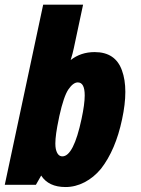

<svg xmlns="http://www.w3.org/2000/svg" viewBox="-38 -771 588 801"><path d="M356.9 -553.7Q443.4 -553.7 470.7 -477.5Q484.9 -439 484.9 -387.7Q484.9 -336.4 471.2 -272.9Q444.3 -145.5 383.3 -66.9Q353.5 -30.8 314.9 -10.7Q276.4 9.3 235.4 9.3Q164.6 9.3 133.8 -38.6L111.8 0H-18.1L142.1 -751.5H308.6L270 -570.3L264.6 -547.4L256.8 -520.5Q299.3 -553.7 356.9 -553.7ZM192.9 -172.4Q192.9 -159.2 194.8 -149.9Q201.7 -118.7 222.2 -118.7Q269 -118.7 302.2 -274.9Q315.4 -336.4 315.4 -373Q315.4 -427.2 286.6 -427.2Q267.6 -427.2 247.8 -398.7Q228 -370.1 209.5 -286.6L207 -273.9Q192.9 -208 192.9 -172.4Z"/></svg>

Font: Open Sans Hebrew Condensed Extra Bold
Style: Italic
Weight: 800
Width: 3
Italic angle: -12°
Foundry: Ascender Corporation, Yanek Iontef
Version: Version 2.001;PS 002.001;hotconv 1.0.70;makeotf.lib2.5.58329